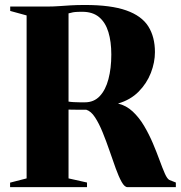

<svg xmlns="http://www.w3.org/2000/svg" viewBox="-20 -770 744 790"><path d="M21.5 0V-18.5L89.5 -36V-706.5L22 -725V-743H169.5Q199.5 -743 223 -744.8Q246.5 -746.5 271.2 -748Q296 -749.5 330 -749.5Q436.5 -749.5 499.5 -727.2Q562.5 -705 590 -661.8Q617.5 -618.5 617.5 -555.5Q617.5 -513.5 600.8 -470.2Q584 -427 550.5 -393Q517 -359 465.5 -344Q499.5 -336 526 -311.2Q552.5 -286.5 572.8 -252.2Q593 -218 608.8 -181Q624.5 -144 636.5 -111Q648.5 -78 658.2 -56Q668 -34 677 -29.5L703.5 -19V0H504.5Q492.5 0 480.5 -21.5Q468.5 -43 456.2 -77Q444 -111 430.5 -150.2Q417 -189.5 402.2 -225.8Q387.5 -262 371 -287.2Q354.5 -312.5 335 -318.5Q325.5 -318.5 316.2 -318.5Q307 -318.5 298 -318.5Q289 -318.5 280.2 -318.8Q271.5 -319 262 -319V-36L338 -19V0ZM329.5 -349Q366.5 -349 390.5 -374.5Q414.5 -400 426.2 -444.5Q438 -489 438 -545.5Q438 -598.5 426 -638Q414 -677.5 387.8 -699.5Q361.5 -721.5 319 -721.5Q298.5 -721.5 288.8 -720.5Q279 -719.5 274 -717.8Q269 -716 262 -715V-352Q270.5 -350.5 283.5 -349.8Q296.5 -349 309.2 -349Q322 -349 329.5 -349Z"/></svg>

Font: Merriweather 144pt ExtraBold
Style: Regular
Weight: 800
Version: Version 2.100